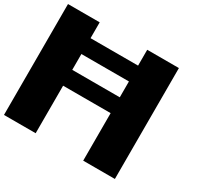

<svg xmlns="http://www.w3.org/2000/svg" viewBox="-179 -1219 1358 1312"><g transform="rotate(30 500.0 -562.5)"><path d="M0 -125V-1000H250V-875H625V-1000H875V-125H625V-500H250V-125ZM250 -625H625V-750H250Z"/></g></svg>

Font: Press Start 2P
Style: Regular
Weight: 400
Designer: CodeMan38
Foundry: CodeMan38
Version: Version 3.000